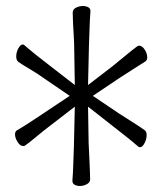

<svg xmlns="http://www.w3.org/2000/svg" viewBox="-20 -688 540 639"><path d="M221 -87Q223 -111 224 -145Q225 -179 226 -203L229 -333L146 -269Q126 -254 101.5 -233.5Q77 -213 64 -204Q62 -202 57 -202Q47 -202 38.5 -215.5Q30 -229 30 -241Q30 -250 36 -254Q55 -265 79.5 -281Q104 -297 119 -307L212 -369L127 -427Q108 -441 81 -457Q54 -473 41 -482Q34 -488 34 -500Q34 -514 41 -527Q48 -540 56 -540Q59 -540 62 -537Q78 -523 101 -504.5Q124 -486 140 -474L229 -405L227 -525Q227 -544 225.5 -567.5Q224 -591 223 -612.5Q222 -634 222 -646Q222 -657 233 -662.5Q244 -668 256 -668Q266 -668 273.5 -664Q281 -660 281 -651V-650Q279 -626 278 -592Q277 -558 276 -534L273 -405L355 -468Q374 -483 399 -504Q424 -525 437 -534Q441 -536 443 -536Q453 -536 461.5 -523Q470 -510 470 -497Q470 -487 463 -483Q447 -473 422 -457Q397 -441 380 -430L289 -369L375 -311Q395 -298 422 -281Q449 -264 461 -255Q468 -251 468 -238Q468 -225 461 -211.5Q454 -198 446 -198Q442 -198 439 -201Q423 -215 400.5 -233Q378 -251 361 -264L273 -333L275 -212Q276 -194 277 -170Q278 -146 279 -124.5Q280 -103 280 -91Q280 -81 269 -75Q258 -69 246 -69Q236 -69 228.5 -73Q221 -77 221 -86Z"/></svg>

Font: Moon Stars Kai T HW Light
Style: Regular
Weight: 300
Designer: GuiWonder
Version: Version 1.101